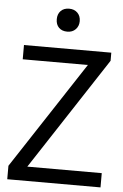

<svg xmlns="http://www.w3.org/2000/svg" viewBox="-59 -924 619 966"><g transform="rotate(5 250.5 -441.0)"><path d="M15 0V-68L369 -608H40V-680H481V-639L110 -72H486V0ZM251 -766Q224 -766 208.5 -781.5Q193 -797 193 -824Q193 -850 208.5 -866Q224 -882 251 -882Q277 -882 293 -866Q309 -850 309 -824Q309 -799 293 -782.5Q277 -766 251 -766Z"/></g></svg>

Font: Imprima
Style: Regular
Weight: 400
Designer: Eduardo Tunni
Foundry: Eduardo Tunni
Version: Version 1.002; ttfautohint (v1.8.4.7-5d5b);gftools[0.9.23]